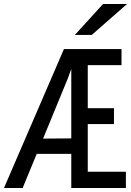

<svg xmlns="http://www.w3.org/2000/svg" viewBox="-20 -947 660 967"><path d="M614 -82V0H339V-172H165L94 0H0L302 -700H592V-619H422V-402H554V-322H422V-82ZM339 -250V-600L322 -553L197 -249ZM499 -927H620L442 -771H357Z"/></svg>

Font: Overpass Mono
Style: Regular
Weight: 400
Monospace: yes
Designer: Delve Withrington, Dave Bailey
Foundry: Delve Fonts
Version: Version 1.000;DELV;Overpass